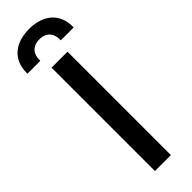

<svg xmlns="http://www.w3.org/2000/svg" viewBox="-332 -913 919 919"><g transform="rotate(-45 127.5 -453.5)"><path d="M73 0H181V-700H73ZM-29 -761H58V-766C58 -807 80 -837 128 -837C175 -837 197 -807 197 -766V-761H284V-767C284 -855 224 -907 128 -907C31 -907 -29 -855 -29 -767Z"/></g></svg>

Font: Meta Space Medium
Style: Regular
Weight: 500
Designer: Meta Pool / Florian Karsten
Foundry: Meta Pool / Florian Karsten
Version: Version 2.000;Glyphs 3.1.1 (3137)